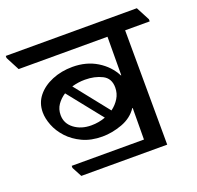

<svg xmlns="http://www.w3.org/2000/svg" viewBox="-140 -739 882 859"><g transform="rotate(-20 301.0 -310.0)"><path d="M256 -133Q202 -133 161.5 -152Q121 -171 94 -200.5Q67 -230 54 -263.5Q41 -297 41 -326Q41 -370 67 -402.5Q93 -435 137.5 -453.5Q182 -472 235 -472Q301 -472 351 -441.5Q401 -411 426 -362H428L429 -545H6L-28 -610V-620H596L630 -555V-545H513L515 0H106L81 -47V-57H425L426 -207H424Q398 -168 350 -150.5Q302 -133 256 -133ZM226 -197Q262 -197 294 -209L164 -372Q141 -357 126.5 -336Q112 -315 112 -287Q112 -247 145 -222Q178 -197 226 -197ZM205 -390 333 -229Q356 -246 370 -269Q384 -292 384 -320Q384 -364 349 -381.5Q314 -399 268 -399Q236 -399 205 -390Z"/></g></svg>

Font: Tiro Devanagari Hindi
Style: Regular
Weight: 400
Designer: Devanagari: John Hudson & Fiona Ross. Latin: John Hudson.
Foundry: Tiro Typeworks Ltd.
Version: Version 1.52